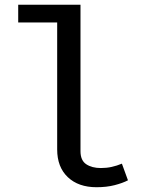

<svg xmlns="http://www.w3.org/2000/svg" viewBox="-20 -778 655 811"><path d="M320 -757.9V-139.5Q320 -100.5 344.1 -84.4Q368.2 -68.2 406.2 -68.2Q430.3 -68.2 452.1 -73.1Q473.8 -77.9 494.9 -86.7L520.5 -16.4Q497.9 -4.6 464.1 4.1Q430.3 12.8 387.7 12.8Q311.3 12.8 266.4 -29.7Q221.5 -72.3 221.5 -146.7V-683.1H56.9V-757.9Z"/></svg>

Font: Fira Code Retina
Style: Regular
Weight: 450
Monospace: yes
Designer: Carrois Corporate, Edenspiekermann AG, Nikita Prokopov
Foundry: Carrois Corporate, Edenspiekermann AG, Nikita Prokopov
Version: Version 6.002